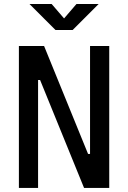

<svg xmlns="http://www.w3.org/2000/svg" viewBox="-20 -918 626 938"><path d="M390.6 0 175.8 -527.3H130.9V-693.4H195.3L410.2 -166H434.6V0ZM72.3 0V-693.4H166V0ZM419.9 0V-693.4H513.7V0ZM251 -771.5 124 -898.4H232.4L297.9 -822.3H288.1L353.5 -898.4H461.9L335 -771.5Z"/></svg>

Font: Cascadia Mono PL
Style: Regular
Weight: 400
Monospace: yes
Designer: Aaron Bell
Foundry: Saja Typeworks
Version: Version 2102.003